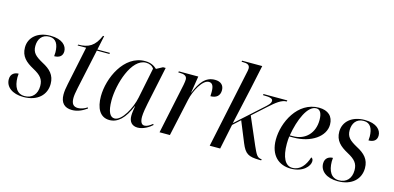

<svg xmlns="http://www.w3.org/2000/svg" viewBox="-70 -1181 3304 1612"><g transform="rotate(15 1582.0 -375.0)"><path d="M177 10C299 10 371 -59 371 -155C371 -232 328 -274 259 -310C194 -346 164 -371 164 -430C164 -488 194 -536 259 -536C318 -536 340 -489 341 -422C341 -411 340 -400 339 -388C382 -388 411 -407 411 -449C411 -496 370 -546 266 -546C155 -546 83 -484 83 -396C83 -318 129 -278 197 -241C266 -204 291 -173 291 -115C291 -44 250 0 185 0C118 0 88 -55 87 -137C87 -147 88 -158 89 -169C60 -169 21 -154 21 -103C21 -37 80 10 177 10Z M599 10C648 10 689 -10 727 -37L723 -46C700 -30 669 -19 644 -19C605 -19 586 -40 586 -91C586 -111 590 -139 599 -181L673 -526H782L784 -536H675L701 -659H691C651 -564 598 -534 508 -534L506 -526H580L510 -191C502 -155 498 -124 498 -98C498 -28 533 10 599 10Z M925 10C998 10 1055 -45 1102 -158H1104C1099 -124 1094 -101 1094 -72C1094 -20 1122 10 1170 10C1218 10 1269 -21 1295 -46L1289 -54C1263 -33 1242 -21 1221 -21C1196 -21 1183 -44 1183 -89C1183 -118 1194 -181 1200 -207L1269 -535H1246L1192 -506C1168 -528 1139 -546 1088 -546C905 -546 805 -322 805 -165C805 -63 842 10 925 10ZM963 -14C925 -14 900 -54 900 -155C900 -295 972 -535 1099 -535C1127 -535 1154 -524 1168 -501L1114 -235C1095 -142 1027 -14 963 -14Z M1451 -437 1359 0H1449L1520 -326C1537 -407 1596 -516 1650 -516C1681 -516 1694 -492 1694 -440C1694 -429 1694 -418 1693 -403C1745 -403 1774 -429 1774 -476C1774 -517 1749 -546 1695 -546C1612 -546 1568 -482 1531 -391H1529L1552 -536H1383L1381 -526H1391C1426 -526 1457 -519 1457 -485C1457 -476 1455 -457 1451 -437Z M2228 7H2244L2246 -3C2204 -3 2193 -36 2165 -96L2062 -335L2174 -436C2235 -491 2278 -526 2324 -526L2326 -536H2119L2117 -526C2182 -526 2203 -518 2203 -498C2203 -477 2186 -460 2139 -419L1933 -233C1950 -307 1986 -474 2004 -553L2048 -760H1873L1871 -750H1885C1918 -750 1943 -743 1943 -710C1943 -700 1940 -684 1935 -663L1795 0H1886L1931 -217L1995 -275L2069 -94C2103 -12 2132 6 2228 7Z M2501 10C2609 10 2661 -55 2661 -96C2661 -114 2654 -122 2644 -126C2621 -53 2579 0 2512 0C2450 0 2416 -66 2416 -184C2416 -204 2418 -233 2420 -248H2456C2609 -248 2725 -329 2725 -432C2725 -504 2679 -546 2600 -546C2414 -546 2318 -342 2318 -194C2318 -57 2397 10 2501 10ZM2448 -258H2422C2446 -401 2504 -535 2579 -535C2612 -535 2630 -505 2630 -446C2630 -336 2560 -258 2448 -258Z M2909 10C3031 10 3103 -59 3103 -155C3103 -232 3060 -274 2991 -310C2926 -346 2896 -371 2896 -430C2896 -488 2926 -536 2991 -536C3050 -536 3072 -489 3073 -422C3073 -411 3072 -400 3071 -388C3114 -388 3143 -407 3143 -449C3143 -496 3102 -546 2998 -546C2887 -546 2815 -484 2815 -396C2815 -318 2861 -278 2929 -241C2998 -204 3023 -173 3023 -115C3023 -44 2982 0 2917 0C2850 0 2820 -55 2819 -137C2819 -147 2820 -158 2821 -169C2792 -169 2753 -154 2753 -103C2753 -37 2812 10 2909 10Z"/></g></svg>

Font: Noto Serif Display SemiCondensed
Style: Italic
Weight: 400
Width: 4
Italic angle: -12°
Designer: Monotype Design Team
Foundry: Monotype Imaging Inc.
Version: Version 2.009